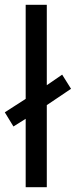

<svg xmlns="http://www.w3.org/2000/svg" viewBox="-29 -780 316 800"><path d="M78 0H166V-342L267 -410L230 -469L166 -425V-760H78V-368L-9 -312L27 -253L78 -285Z"/></svg>

Font: Noto Sans Math
Style: Regular
Weight: 400
Designer: Monotype Design Team, Delve Withrington, Jeff Kellem
Foundry: Monotype Imaging Inc., Delve Fonts LLC
Version: Version 3.000